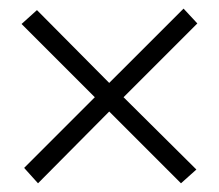

<svg xmlns="http://www.w3.org/2000/svg" viewBox="-20 -527 500 439"><path d="M262.5 -304.7 429 -139.4 393.8 -107.9 229.7 -272 66.9 -107.9 35.2 -143.1 196.8 -304.7 29.3 -472.2 64.5 -503.9 229.7 -337.4 399.7 -507.3 431.2 -473.4Z"/></svg>

Font: itsadzokeS01
Style: Regular
Weight: 600
Width: 6
Version: Version 0.46